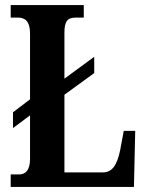

<svg xmlns="http://www.w3.org/2000/svg" viewBox="-20 -734 576 754"><path d="M22 0H506L511 -220H466L452 -145C440 -86 421 -57 384 -57H233V-362L350 -447V-511L233 -425V-606C233 -651 245 -665 279 -665H309V-714H22V-665H50C78 -665 98 -651 98 -602V-344L31 -293V-231L98 -281V-110C98 -63 78 -49 55 -49H22Z"/></svg>

Font: Noto Serif Bengali ExtraCondensed
Style: Regular
Weight: 400
Width: 2
Designer: Juan Bruce, Universal Thirst, Indian Type Foundry and the Monotype Design Team.
Foundry: Monotype Imaging Inc.
Version: Version 2.003